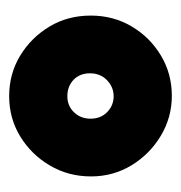

<svg xmlns="http://www.w3.org/2000/svg" viewBox="-8 -756 395 419"><g transform="rotate(-90 189.5 -546.5)"><path d="M190 -369Q142.8 -369 102.6 -393.1Q62.5 -417.2 38.2 -457.1Q14 -497 14 -545.3Q14 -595 38 -635.5Q62 -676 101.5 -700Q141 -724 189 -724Q237.9 -724 277.5 -700Q317 -676 341 -636.1Q365 -596.2 365 -545.9Q365 -497 341.5 -457Q318 -417 278.1 -393Q238.2 -369 190 -369ZM189 -496Q209 -496 224 -510.5Q239 -525 239 -547.5Q239 -570 224.8 -583.5Q210.6 -597 189 -597Q168 -597 154 -582.5Q140 -568 140 -546.3Q140 -524 154.5 -510Q169 -496 189 -496Z"/></g></svg>

Font: Fredoka Light
Style: Regular
Weight: 300
Designer: Ben Nathan
Foundry: Milena B. Brandão, Ben Nathan
Version: Version 2.001